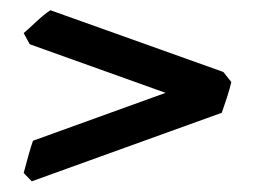

<svg xmlns="http://www.w3.org/2000/svg" viewBox="-20 -469 494 372"><path d="M428.2 -310.1Q425.3 -297.4 419.7 -280Q414.1 -262.7 409.7 -250.5L41.5 -117.7L25.9 -133.8Q28.3 -143.6 34.4 -165.3Q40.5 -187 43.9 -196.3L300.8 -289.1L37.6 -383.3L25.9 -404.8Q36.6 -414.1 50.5 -427.2Q64.5 -440.4 77.6 -449.2L412.6 -329.6Z"/></svg>

Font: Gentium Plus
Style: Bold
Weight: 700
Designer: Victor Gaultney, Annie Olsen, Iska Routamaa, Becca Hirsbrunner
Foundry: SIL International
Version: Version 6.101